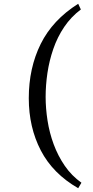

<svg xmlns="http://www.w3.org/2000/svg" viewBox="-20 -883 490 1014"><path d="M393 111Q259 34 195.5 -88.5Q132 -211 132 -364Q132 -524 195 -651Q258 -778 393 -863L407 -833Q355 -794 319 -740.5Q283 -687 261.5 -624.5Q240 -562 230.5 -497.5Q221 -433 221 -371Q221 -311 231 -246.5Q241 -182 263.5 -121Q286 -60 322 -7.5Q358 45 410 82Z"/></svg>

Font: Kaisei Decol Medium
Style: Regular
Weight: 500
Designer: Font-Kai, 金井和夫
Foundry: KAZUO KANAI
Version: Version 5.003